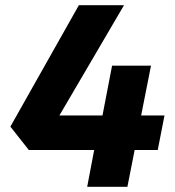

<svg xmlns="http://www.w3.org/2000/svg" viewBox="-20 -720 675 740"><path d="M588 -142H499L471 0H316L343 -142H91L20 -232L284 -700H458L209 -275H375L412 -467H562L524 -275H614Z"/></svg>

Font: REM SemiBold
Style: Italic
Weight: 600
Italic angle: -11°
Designer: Octavio Pardo
Foundry: Ashler Design
Version: Version 1.005;gftools[0.9.28]